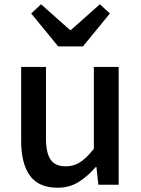

<svg xmlns="http://www.w3.org/2000/svg" viewBox="-20 -864 660 898"><path d="M249 14Q161 14 120 -42.5Q79 -99 79 -204V-551H195V-218Q195 -148 217 -117Q239 -86 287 -86Q325 -86 355 -105.5Q385 -125 419 -168V-551H535V0H440L431 -83H428Q391 -40 348 -13Q305 14 249 14ZM252 -647 126 -801 172 -844 307 -724H312L447 -844L494 -801L368 -647Z"/></svg>

Font: Source Han Sans TC Medium
Style: Regular
Weight: 500
Designer: Ryoko NISHIZUKA Ë•øÂ°öÊ∂ºÂ≠ê (kana, bopomofo & ideographs); Paul D. Hunt (Latin, Greek & Cyrillic); Sandoll Communicatio
Foundry: Adobe
Version: Version 2.004;hotconv 1.0.118;makeotfexe 2.5.65603